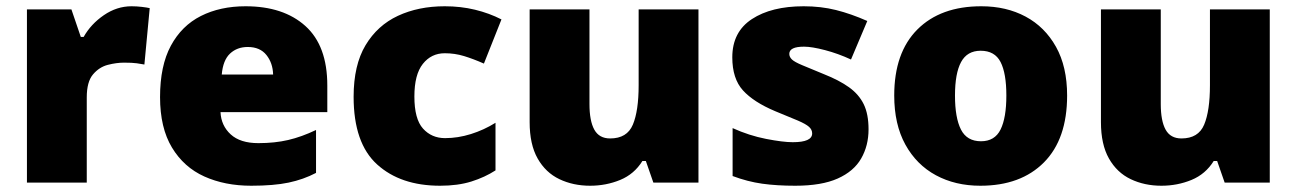

<svg xmlns="http://www.w3.org/2000/svg" viewBox="-20 -583 4140 613"><path d="M400 -563Q416 -563 433 -561Q450 -559 458 -557L441 -377Q431 -379 416.5 -381Q402 -383 376 -383Q352 -383 324.5 -376Q297 -369 277 -345.5Q257 -322 257 -272V0H66V-553H208L238 -465H247Q270 -506 311.5 -534.5Q353 -563 400 -563Z M764 -563Q885 -563 955 -500Q1025 -437 1025 -310V-225H684Q686 -182 716.5 -154Q747 -126 805 -126Q857 -126 900 -136Q943 -146 989 -168V-31Q949 -10 901.5 0Q854 10 782 10Q698 10 632.5 -19.5Q567 -49 529 -112Q491 -175 491 -273Q491 -373 525.5 -437Q560 -501 621.5 -532Q683 -563 764 -563ZM771 -433Q737 -433 714.5 -412Q692 -391 688 -345H852Q851 -382 830.5 -407.5Q810 -433 771 -433Z M1385 10Q1259 10 1184 -58Q1109 -126 1109 -274Q1109 -375 1147 -438.5Q1185 -502 1250.5 -532.5Q1316 -563 1400 -563Q1451 -563 1496.5 -552Q1542 -541 1581 -521L1525 -380Q1491 -395 1461.5 -404Q1432 -413 1400 -413Q1357 -413 1330 -379Q1303 -345 1303 -275Q1303 -203 1330.5 -172.5Q1358 -142 1401 -142Q1442 -142 1483.5 -155Q1525 -168 1562 -191V-39Q1528 -17 1485 -3.5Q1442 10 1385 10Z M2210 -553V0H2066L2042 -69H2031Q2005 -27 1960 -8.5Q1915 10 1864 10Q1810 10 1766 -11Q1722 -32 1696.5 -77Q1671 -122 1671 -193V-553H1862V-251Q1862 -197 1877.5 -169Q1893 -141 1928 -141Q1982 -141 2000.5 -185Q2019 -229 2019 -311V-553Z M2753 -170Q2753 -118 2729.5 -77Q2706 -36 2654.5 -13Q2603 10 2519 10Q2460 10 2413.5 3.5Q2367 -3 2319 -21V-174Q2372 -150 2426 -139.5Q2480 -129 2511 -129Q2573 -129 2573 -157Q2573 -169 2563 -178Q2553 -187 2527.5 -198Q2502 -209 2455 -228Q2386 -257 2352 -294.5Q2318 -332 2318 -400Q2318 -481 2380.5 -522Q2443 -563 2546 -563Q2601 -563 2649 -551Q2697 -539 2749 -516L2697 -393Q2656 -412 2614 -423Q2572 -434 2547 -434Q2500 -434 2500 -411Q2500 -401 2508.5 -393Q2517 -385 2541 -375Q2565 -365 2611 -346Q2659 -327 2690.5 -304.5Q2722 -282 2737.5 -250.5Q2753 -219 2753 -170Z M3387 -278Q3387 -139 3313 -64.5Q3239 10 3110 10Q3030 10 2968 -23.5Q2906 -57 2870.5 -121.5Q2835 -186 2835 -278Q2835 -415 2909 -489Q2983 -563 3113 -563Q3193 -563 3254.5 -530Q3316 -497 3351.5 -433.5Q3387 -370 3387 -278ZM3029 -278Q3029 -207 3048 -169.5Q3067 -132 3112 -132Q3156 -132 3174.5 -169.5Q3193 -207 3193 -278Q3193 -349 3174.5 -385Q3156 -421 3111 -421Q3068 -421 3048.5 -385Q3029 -349 3029 -278Z M4034 -553V0H3890L3866 -69H3855Q3829 -27 3784 -8.5Q3739 10 3688 10Q3634 10 3590 -11Q3546 -32 3520.5 -77Q3495 -122 3495 -193V-553H3686V-251Q3686 -197 3701.5 -169Q3717 -141 3752 -141Q3806 -141 3824.5 -185Q3843 -229 3843 -311V-553Z"/></svg>

Font: Noto Sans Bengali UI Black
Style: Regular
Weight: 900
Designer: Jelle Bosma - Monotype Design Team
Foundry: Monotype Imaging Inc.
Version: Version 2.003; ttfautohint (v1.8.4.7-5d5b)